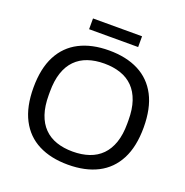

<svg xmlns="http://www.w3.org/2000/svg" viewBox="-148 -976 1083 1122"><g transform="rotate(20 394.0 -414.5)"><path d="M393.8 12Q287.2 12 210.4 -27.2Q133.5 -66.4 92.5 -145.4Q51.4 -224.4 51.4 -343Q51.4 -462.6 92.5 -541.1Q133.5 -619.6 210.4 -658.8Q287.2 -698 393.8 -698Q501.3 -698 577.9 -658.8Q654.5 -619.6 695.5 -541.1Q736.5 -462.6 736.5 -343Q736.5 -224.4 695.5 -145.4Q654.5 -66.4 577.9 -27.2Q501.3 12 393.8 12ZM393.8 -69.5Q450.4 -69.5 495.6 -85Q540.8 -100.4 572.7 -132.7Q604.5 -164.9 621.5 -214.4Q638.5 -263.9 638.5 -331.9V-353Q638.5 -421.6 621.5 -471.3Q604.5 -521.1 572.7 -553.3Q540.8 -585.6 495.6 -601Q450.4 -616.5 393.8 -616.5Q337.2 -616.5 292.1 -601Q247.1 -585.6 215.3 -553.3Q183.5 -521.1 166.8 -471.3Q150.1 -421.6 150.1 -353V-331.9Q150.1 -263.9 166.8 -214.4Q183.5 -164.9 215.3 -132.7Q247.1 -100.4 292.1 -85Q337.2 -69.5 393.8 -69.5ZM240.3 -774.5V-841.4H545.3V-774.5Z"/></g></svg>

Font: Archivo SemiBold
Style: Regular
Weight: 600
Designer: Hector Gatti
Foundry: Omnibus-Type
Version: Version 2.001